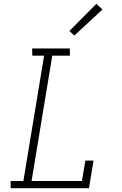

<svg xmlns="http://www.w3.org/2000/svg" viewBox="-20 -990 640 1010"><path d="M36 0V-38H103L212 -697H150L149 -735H347L348 -697H255L146 -38H411L429 -145H472L448 0ZM371 -803 345 -827 487 -970 519 -940Z"/></svg>

Font: Iosevka Etoile Extralight
Style: Italic
Weight: 200
Italic angle: -9°
Designer: Belleve Invis
Foundry: Belleve Invis
Version: Version 22.1.2; ttfautohint (v1.8.4)